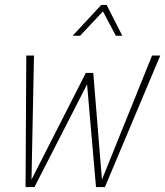

<svg xmlns="http://www.w3.org/2000/svg" viewBox="-20 -754 666 774"><path d="M83 0 86 -530H117L107 -30L326 -460H356L391 -30L593 -530H626L403 0H367L331 -414L119 0ZM273 -610 388 -734H410L473 -610H447L395 -708L303 -610Z"/></svg>

Font: Geist Mono Thin
Style: Italic
Weight: 100
Italic angle: -12°
Monospace: yes
Designer: Basement.studio, Andrés Briganti, Mateo Zaragoza
Foundry: Basement.studio, Vercel, Andrés Briganti, Guido Ferreyra, Mateo Zaragoza
Version: Version 1.500; ttfautohint (v1.8.4.7-5d5b)